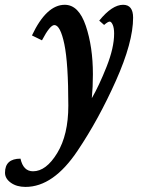

<svg xmlns="http://www.w3.org/2000/svg" viewBox="-123 -502 608 786"><path d="M-18.6 263.2Q-54.7 263.2 -78.6 246.1Q-102.5 229 -102.5 205.1Q-102.5 147.5 -39.1 147.5Q-27.8 199.2 12.2 199.2Q65.9 199.2 111.3 124.5Q156.7 49.8 156.7 -69.3Q156.7 -243.2 140.4 -321.3Q124 -399.4 99.6 -399.4Q81.5 -399.4 48.8 -336.9L7.8 -356.9Q66.9 -482.4 142.1 -482.4Q199.2 -482.4 228.3 -396.2Q257.3 -310.1 257.3 -198.2Q257.3 -146 252.9 -100.1Q282.2 -150.4 313.2 -228.5Q344.2 -306.6 344.2 -364.3Q344.2 -387.7 338.4 -400.6Q332.5 -413.6 326.2 -413.6Q318.8 -413.6 303.2 -399.9L283.2 -417.5Q335.9 -482.4 380.9 -482.4Q421.9 -482.4 421.9 -429.7Q421.9 -329.1 351.3 -171.1Q280.8 -13.2 194.8 114.7Q95.7 263.2 -18.6 263.2Z"/></svg>

Font: Kelvinch
Style: Bold Italic
Weight: 700
Italic angle: -10°
Designer: Paul James Miller
Foundry: High-Logic / Made with FontCreator
Version: Version 3.30 September 23, 2016